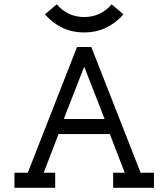

<svg xmlns="http://www.w3.org/2000/svg" viewBox="-20 -894 802 914"><path d="M567.4 -825.7Q534.7 -787.1 487.5 -763.4Q440.4 -739.7 380.9 -739.7Q321.3 -739.7 273.9 -763.4Q226.6 -787.1 194.3 -825.7L250 -873.5Q302.2 -813 380.9 -813Q459.5 -813 511.7 -873.5ZM346.7 -670.4H414.6L649.4 -71.8H712.9V0H518.6V-71.8H573.7L502.9 -255.9H258.8L188 -71.8H242.7V0H48.8V-71.8H112.3ZM381.8 -574.2H379.9L283.7 -327.6H478Z"/></svg>

Font: Eligible
Style: Regular
Weight: 500
Version: Version 1.1